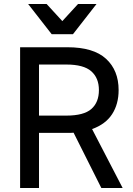

<svg xmlns="http://www.w3.org/2000/svg" viewBox="-20 -935 660 955"><path d="M80 -700H315Q445 -700 507.5 -642.5Q570 -585 570 -487Q570 -417 537.5 -367Q505 -317 438 -293L590 0H484L346 -275Q338 -274 330.5 -274Q323 -274 315 -274H174V0H80ZM310 -360Q397 -360 434.5 -393Q472 -426 472 -487Q472 -547 434 -580.5Q396 -614 310 -614H174V-360ZM120 -915H212L290 -830L368 -915H460L343 -765H237Z"/></svg>

Font: PT Root UI Medium
Style: Regular
Weight: 500
Designer: Vitaly Kuzmin
Foundry: ParaType Ltd.
Version: Version 2.001G